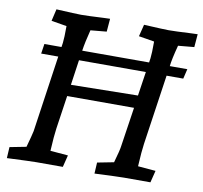

<svg xmlns="http://www.w3.org/2000/svg" viewBox="-79 -795 935 885"><g transform="rotate(10 388.0 -352.5)"><path d="M422 -47 499 -62Q516 -122 518 -139L546 -325H233L210 -169Q205 -136 201 -63L284 -56L270 0H146Q124 0 9 5L12 -47L89 -62Q105 -119 109 -139L161 -497H81L88 -543H168L171 -563Q174 -587 174 -642L102 -654L115 -710Q210 -705 231 -705Q261 -705 337 -709L366 -710L361 -649L286 -642Q271 -584 265 -543H578L581 -563Q584 -586 584 -642L511 -654L525 -710Q620 -705 641 -705Q671 -705 747 -709L776 -710L771 -649L696 -642Q678 -574 675 -543H757L746 -497H668L620 -169Q615 -136 611 -63L694 -56L680 0H556Q534 0 419 5ZM554 -384 571 -497H258L241 -379Z"/></g></svg>

Font: Andada Pro Medium
Style: Italic
Weight: 500
Italic angle: -7°
Designer: Carolina Giovagnoli
Foundry: Huerta Tipografica
Version: Version 3.005; ttfautohint (v1.8.4)